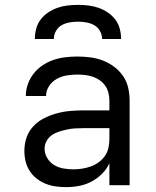

<svg xmlns="http://www.w3.org/2000/svg" viewBox="-20 -760 640 788"><path d="M251 8Q230 8 208.5 5Q187 2 167 -6Q147 -14 130 -27.5Q113 -41 101.5 -59Q90 -77 85 -98Q80 -119 80 -141Q80 -169 89 -195.5Q98 -222 117 -242Q136 -262 160.5 -274.5Q185 -287 212 -294.5Q239 -302 266.5 -304.5Q294 -307 321 -307H429V-347Q429 -363 425 -379Q421 -395 412 -408Q403 -421 389.5 -430.5Q376 -440 361 -445Q346 -450 330 -452Q314 -454 298 -454Q276 -454 254.5 -450.5Q233 -447 213.5 -436.5Q194 -426 181.5 -407Q169 -388 169 -366H86Q86 -391 94.5 -415Q103 -439 118.5 -458.5Q134 -478 155 -492Q176 -506 199.5 -514Q223 -522 248 -525Q273 -528 298 -528Q325 -528 351.5 -524.5Q378 -521 402.5 -511.5Q427 -502 448.5 -486Q470 -470 485 -448Q500 -426 506 -400Q512 -374 512 -347V0H429V-90Q418 -66 398.5 -46.5Q379 -27 355 -14.5Q331 -2 304.5 3Q278 8 251 8ZM282 -65Q300 -65 318 -68Q336 -71 353 -77Q370 -83 385 -94Q400 -105 410.5 -120Q421 -135 425 -153Q429 -171 429 -189V-234H321Q305 -234 288 -233Q271 -232 255 -228.5Q239 -225 223 -220Q207 -215 193 -205.5Q179 -196 171 -181Q163 -166 163 -150Q163 -129 174 -111Q185 -93 202.5 -82.5Q220 -72 240.5 -68.5Q261 -65 282 -65ZM123 -600Q123 -621 128.5 -642Q134 -663 147 -680Q160 -697 178 -709Q196 -721 216 -728Q236 -735 257.5 -737.5Q279 -740 300 -740Q321 -740 342.5 -737.5Q364 -735 384 -728Q404 -721 422 -709Q440 -697 453 -680Q466 -663 471.5 -642Q477 -621 477 -600H399Q399 -617 390.5 -632.5Q382 -648 367 -656.5Q352 -665 334.5 -668Q317 -671 300 -671Q283 -671 265.5 -668Q248 -665 233 -656.5Q218 -648 209.5 -632.5Q201 -617 201 -600Z"/></svg>

Font: Iosevka Fixed Extended
Style: Regular
Weight: 400
Width: 7
Monospace: yes
Designer: Belleve Invis
Foundry: Belleve Invis
Version: Version 24.1.1; ttfautohint (v1.8.4)